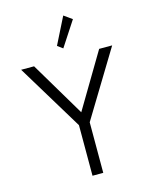

<svg xmlns="http://www.w3.org/2000/svg" viewBox="-155 -1209 1051 1311"><g transform="rotate(-15 370.0 -554.0)"><path d="M332 0H408V-357.5L692 -825H600L370 -438.5L140 -825H48.5L332 -357.5ZM364.5 -891.5 479.5 -1067.5 422 -1108.5 327 -919Z"/></g></svg>

Font: Spartan
Style: Regular
Weight: 400
Designer: Matt Bailey, Mirko Velimirovic
Foundry: Matt Bailey
Version: Version 1.003; ttfautohint (v1.8.3)